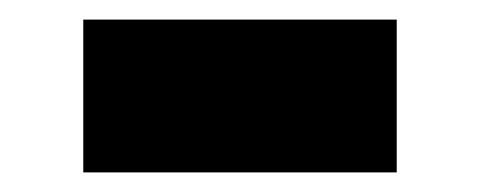

<svg xmlns="http://www.w3.org/2000/svg" viewBox="-20 -408 490 196"><path d="M65 -232H385V-388H65Z"/></svg>

Font: Fixel Text Black
Style: Regular
Weight: 900
Width: 4
Designer: AlfaBravo + MacPaw
Foundry: Kyrylo Tkachov, Marchela Mozhyna, Serhii Makarenko, Maria Weinstein, Zakhar Kryvoshyya
Version: Version 1.211